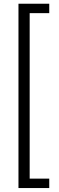

<svg xmlns="http://www.w3.org/2000/svg" viewBox="-20 -832 308 1005"><path d="M76.7 152.3V-812.5H237.8V-763.2H135.3V103H237.8V152.3Z"/></svg>

Font: Roboto Slab LO Light
Style: Regular
Weight: 300
Designer: Google
Version: Version 2.000